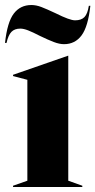

<svg xmlns="http://www.w3.org/2000/svg" viewBox="-39 -745 380 765"><path d="M13 -5 70 -25V-427L13 -442V-447L232 -523H233V-25L289 -5V0H13ZM120 -602Q91 -617 73 -624Q55 -631 42 -631Q19 -631 6.5 -618Q-6 -605 -13 -574H-19Q-10 -657 16 -691Q42 -725 86 -725Q105 -725 126 -717Q147 -709 183 -692Q239 -664 260 -664Q285 -664 297.5 -677Q310 -690 315 -722H321Q312 -639 286 -604Q260 -569 216 -569Q198 -569 175.5 -577.5Q153 -586 120 -602Z"/></svg>

Font: Nyght Serif Bold
Style: Regular
Weight: 700
Designer: Maksym Kobuzan
Version: Version 0.410